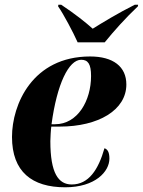

<svg xmlns="http://www.w3.org/2000/svg" viewBox="-20 -786 607 816"><path d="M310 -606H425C464 -654 513 -709 566 -759L567 -766H553C483 -731 414 -689 374 -664C344 -691 300 -726 240 -766H228L227 -759C250 -726 291 -649 310 -606ZM257 10C385 10 445 -57 445 -112C445 -141 436 -152 424 -156C398 -65 357 -2 285 -2C228 -2 194 -50 194 -186C194 -197 196 -235 198 -248H234C398 -248 517 -318 517 -427C517 -503 461 -546 363 -546C118 -546 31 -342 31 -204C31 -56 116 10 257 10ZM214 -258H199C222 -429 272 -532 325 -532C354 -532 367 -514 367 -463C367 -358 310 -258 214 -258Z"/></svg>

Font: Noto Serif Display SemiCondensed ExtraBold
Style: Italic
Weight: 800
Width: 4
Italic angle: -12°
Designer: Monotype Design Team
Foundry: Monotype Imaging Inc.
Version: Version 2.009